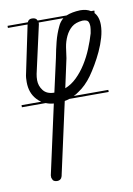

<svg xmlns="http://www.w3.org/2000/svg" viewBox="-68 -342 440 634"><g transform="rotate(-10 152.0 -25.5)"><path d="M87 239Q82 246 73 246Q64 246 59 241Q58 240 58 239L55 232V230V224L106 -8Q92 -9 80 -14H0V-21H66Q58 -26 51 -34Q30 -57 30 -93Q30 -100 30.5 -107Q31 -114 33 -122L66 -280H0V-287H68Q72 -297 83 -297Q93 -297 98 -292Q100 -289 101 -287H198Q217 -295 245 -296Q266 -296 280 -287H291V-280H289Q304 -265 304 -237Q304 -217 297.5 -194.5Q291 -172 281 -150.5Q271 -129 259.5 -109.5Q248 -90 238 -76Q217 -47 192 -31Q184 -25 175 -21H291V-14H159Q151 -11 143 -10L90 231V232ZM103 -275 67 -114Q65 -104 65 -93Q65 -74 77 -58.5Q89 -43 114 -43L139 -155Q144 -182 150.5 -207.5Q157 -233 168 -256Q174 -270 186 -280H103ZM152 -51Q173 -59 191 -76.5Q209 -94 223.5 -117Q238 -140 248.5 -165.5Q259 -191 266 -215Q269 -231 269 -237Q269 -249 265 -255Q261 -261 246 -261Q223 -259 210 -248Q197 -237 189 -220Q181 -203 178 -184Q175 -165 173 -148Z"/></g></svg>

Font: Gruenewald VA 3. Klasse
Style: Regular
Weight: 400
Designer: Peter Wiegel
Foundry: Peter Wiegel, nach dem Schriftentwurf von Dr. H. Gr¸newald
Version: Version 0.007